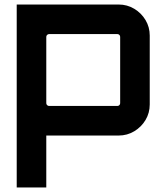

<svg xmlns="http://www.w3.org/2000/svg" viewBox="-20 -600 704 850"><path d="M54 230V-580H505.4Q543 -580 574.4 -561.1Q605.8 -542.2 624.4 -511Q642.9 -479.9 642.9 -442.5V-137.5Q642.9 -100.1 624.4 -69Q605.8 -37.8 574.4 -18.9Q543 0 505.4 0H184.9V230ZM197.4 -130.9H499.9Q504.8 -130.9 508.4 -134.5Q512 -138.1 512 -143.1V-436.9Q512 -441.9 508.4 -445.5Q504.8 -449.1 499.9 -449.1H197.4Q192.4 -449.1 188.7 -445.5Q184.9 -441.9 184.9 -436.9V-143.1Q184.9 -138.1 188.7 -134.5Q192.4 -130.9 197.4 -130.9Z"/></svg>

Font: Orbitron
Style: Regular
Weight: 400
Designer: Matt McInerney
Foundry: The League of Moveable Type
Version: Version 2.001